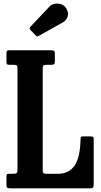

<svg xmlns="http://www.w3.org/2000/svg" viewBox="-20 -1023 546 1043"><path d="M53.5 -671H31Q20.5 -671 17.8 -674.2Q15 -677.5 15 -688.5V-732Q15 -743.5 18.2 -746.8Q21.5 -750 33.5 -750H256Q269 -750 273.5 -747Q278 -744 278 -731V-690Q278 -677.5 273.8 -674.2Q269.5 -671 257.5 -671H233.5Q221 -671 216.5 -667.8Q212 -664.5 212 -651.5V-98.5Q212 -85.5 216.2 -82.2Q220.5 -79 234 -79H296Q353.5 -79 384.5 -122.5Q415.5 -166 417.5 -265.5Q418 -275 419.8 -278.5Q421.5 -282 431.5 -282H469.5Q480.5 -282 484.8 -279.8Q489 -277.5 489 -267V-24Q489 -9.5 486 -4.8Q483 0 468.5 0H36.5Q24 0 19.5 -3.2Q15 -6.5 15 -20V-62.5Q15 -71.5 17 -75.2Q19 -79 28 -79H50.5Q65.5 -79 70.2 -82.5Q75 -86 75 -101V-650Q75 -663.5 71.2 -667.2Q67.5 -671 53.5 -671ZM174 -830.5 145 -860.5Q137 -869.5 145 -877.5L249 -987.5Q259.5 -999 276.8 -1002.2Q294 -1005.5 311 -1000.2Q328 -995 337.5 -981Q354 -956.5 347.8 -934.5Q341.5 -912.5 322.5 -902L192 -829Q186 -825 182.5 -825Q179 -825 174 -830.5Z"/></svg>

Font: Besley* Condensed Semi
Style: Regular
Weight: 600
Width: 3
Designer: Owen Earl
Foundry: indestructible type*
Version: Version 3.000; ttfautohint (v1.8.3)